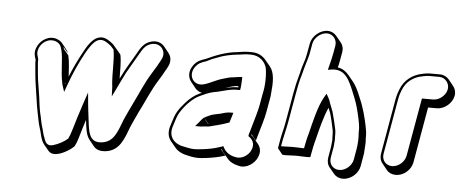

<svg xmlns="http://www.w3.org/2000/svg" viewBox="-55 -882 2747 1139"><g transform="rotate(5 1319.0 -312.5)"><path d="M145 -509C133 -487 130 -466 136 -445L140 -432C141 -429 142 -426 142 -425V-405C144 -387 146 -358 148 -338C152 -292 160 -250 166 -207C170 -173 177 -134 183 -105C188 -84 193 -50 199 -33C212 2 214 44 236 71L265 106C298 146 375 101 402 79C412 71 417 66 418 64C426 48 433 31 438 12C447 -20 459 -59 471 -96C476 -53 480 -7 502 20L531 56C546 75 571 84 609 78C687 65 709 -6 737 -80C750 -110 763 -136 776 -165C810 -231 841 -308 879 -367L896 -395C902 -404 906 -413 910 -420C925 -446 944 -472 937 -506C935 -516 930 -526 923 -535L894 -571C877 -591 847 -604 808 -590C781 -580 765 -563 750 -539C716 -478 680 -424 648 -357C647 -404 649 -461 640 -500C627 -515 615 -531 601 -546C595 -555 586 -562 575 -570C556 -583 530 -601 495 -586C462 -572 435 -527 416 -491C390 -443 367 -396 346 -343C343 -386 342 -431 333 -468L304 -503L300 -516L329 -481C326 -490 322 -497 317 -503L288 -539C281 -547 272 -553 260 -558C211 -577 164 -545 145 -509ZM330 -301C330 -300 328 -298 328 -297C327 -300 327 -302 327 -305ZM158 -504C174 -534 213 -560 253 -544C271 -537 280 -526 285 -510L289 -497C303 -441 297 -363 312 -300C312 -296 313 -293 314 -290L327 -250L343 -294C369 -366 396 -425 429 -486C448 -522 475 -562 499 -572C525 -583 545 -571 565 -557C576 -550 584 -542 589 -535L597 -526C604 -494 603 -451 604 -410C604 -390 604 -370 605 -351C605 -334 608 -318 609 -303L611 -248L637 -301C650 -328 672 -374 683 -395C710 -443 737 -487 763 -533C777 -555 789 -568 811 -576C856 -592 887 -565 893 -536C899 -509 884 -489 868 -460C864 -452 860 -445 854 -436L837 -408C798 -347 767 -270 734 -204C720 -174 707 -149 694 -118C664 -41 647 17 580 28C492 42 494 -41 483 -123C480 -143 478 -168 475 -193L469 -259L446 -191C429 -139 408 -75 394 -25C389 -8 382 10 376 23C356 42 321 61 290 70C255 80 243 60 234 30C225 12 222 -15 213 -40C208 -56 203 -90 197 -111C191 -138 186 -177 182 -211C176 -256 167 -296 163 -341C161 -360 159 -391 157 -409V-430C156 -432 156 -433 155 -438L151 -451C146 -468 148 -485 158 -504Z M1195 -135 1175 -159C1175 -160 1175 -160 1176 -160L1197 -135ZM1142 -316 1126 -309C1097 -296 1070 -273 1048 -248C1033 -230 1019 -215 1007 -195C992 -172 984 -141 974 -110C959 -68 966 -36 985 -13L1014 22C1032 44 1061 57 1094 63C1116 68 1143 73 1171 70C1209 67 1245 61 1278 53L1313 43L1284 8C1285 8 1287 8 1288 7C1291 12 1294 18 1298 23L1327 58C1343 78 1366 90 1395 96C1442 110 1491 74 1507 36C1522 3 1514 -25 1499 -43L1470 -78C1466 -83 1460 -88 1455 -92L1456 -97L1485 -62C1488 -69 1490 -76 1492 -84L1498 -105C1509 -146 1525 -191 1533 -237L1546 -310C1549 -322 1550 -334 1551 -347C1558 -415 1559 -472 1529 -508L1500 -543C1481 -566 1453 -582 1416 -582H1397C1376 -582 1350 -578 1332 -575C1259 -568 1201 -543 1146 -518C1117 -509 1096 -500 1077 -475C1049 -438 1053 -400 1073 -375L1102 -339C1112 -327 1126 -319 1142 -316ZM1277 -356C1297 -363 1325 -374 1350 -374H1354V-367H1348C1324 -367 1300 -362 1277 -356ZM1358 -429C1343 -428 1336 -426 1322 -424C1296 -423 1275 -414 1259 -410C1218 -399 1188 -378 1148 -367C1087 -351 1049 -414 1089 -467C1105 -488 1121 -495 1150 -504C1168 -512 1182 -521 1196 -525C1214 -531 1228 -538 1242 -542C1268 -550 1302 -557 1331 -560C1350 -561 1375 -567 1394 -567H1413C1463 -567 1496 -533 1506 -497C1514 -459 1513 -388 1502 -345L1489 -272C1481 -228 1465 -182 1454 -141L1448 -120C1446 -112 1444 -105 1441 -98L1439 -84C1462 -69 1482 -44 1464 -3C1451 28 1410 57 1372 46L1362 44C1335 37 1313 20 1302 -1L1296 -12L1286 -8L1247 4C1216 12 1181 17 1143 20C1118 23 1093 18 1071 13C1007 4 964 -38 989 -108C999 -140 1007 -169 1020 -189C1046 -230 1086 -275 1131 -296L1151 -305C1178 -318 1200 -325 1232 -330C1270 -339 1308 -352 1345 -352H1366L1369 -370C1370 -387 1372 -401 1372 -417V-430ZM1163 -167C1153 -158 1145 -146 1139 -139L1119 -116H1150C1160 -117 1173 -118 1181 -119C1201 -119 1220 -125 1233 -129L1250 -133C1272 -139 1297 -146 1320 -155C1324 -168 1329 -184 1333 -197L1338 -214H1321C1296 -214 1276 -206 1261 -202C1237 -197 1211 -193 1193 -183L1174 -174Z M1754 -663 1742 -597 1736 -571C1731 -551 1720 -523 1715 -501C1713 -492 1711 -482 1707 -469C1698 -438 1689 -399 1683 -364L1652 -188C1646 -152 1635 -114 1629 -80L1620 -28L1649 8C1651 10 1679 10 1733 7C1788 10 1816 10 1816 7L1818 -5C1823 -32 1830 -69 1838 -97C1852 -153 1873 -240 1898 -293C1901 -284 1905 -276 1909 -266C1917 -242 1929 -187 1934 -162C1937 -147 1935 -122 1937 -106C1935 -93 1935 -76 1933 -64L1922 0C1918 23 1923 45 1936 60L1965 95C1977 110 1996 119 2019 119C2064 119 2110 81 2118 35L2129 -29C2131 -38 2132 -47 2132 -57C2133 -82 2137 -105 2134 -127C2134 -147 2134 -167 2130 -184C2126 -212 2110 -279 2100 -306L2090 -336C2071 -381 2056 -426 2027 -462L1998 -497C1982 -516 1962 -532 1932 -536C1936 -551 1939 -567 1942 -583L1950 -628C1954 -651 1948 -672 1935 -687L1906 -722C1894 -737 1875 -747 1853 -747C1808 -747 1762 -708 1754 -663ZM1707 -43C1674 -42 1649 -41 1637 -41L1644 -80C1650 -111 1661 -153 1667 -188L1698 -364C1704 -398 1712 -438 1721 -467C1725 -479 1728 -492 1730 -501C1735 -522 1744 -549 1750 -570L1757 -596L1769 -663C1775 -699 1814 -732 1850 -732C1886 -732 1912 -700 1906 -663L1898 -618C1893 -591 1886 -563 1879 -536L1874 -517L1893 -520C1960 -531 1990 -490 2011 -446C2023 -423 2035 -391 2046 -364L2057 -334C2066 -309 2082 -241 2086 -214C2089 -198 2090 -180 2089 -159C2092 -134 2090 -91 2085 -64L2074 0C2067 37 2030 69 1993 69C1956 69 1930 38 1937 0L1948 -64C1951 -80 1950 -96 1952 -108C1950 -123 1953 -148 1949 -167C1944 -192 1931 -247 1923 -273C1916 -292 1910 -305 1904 -322C1900 -334 1897 -344 1891 -354L1879 -375L1865 -351C1834 -298 1810 -195 1795 -133C1786 -103 1779 -69 1774 -41C1760 -41 1738 -42 1707 -43Z M2428 -15 2486 -346H2538C2583 -346 2629 -384 2637 -429C2641 -451 2635 -472 2622 -487L2593 -523C2580 -538 2561 -548 2539 -548H2477C2466 -548 2454 -546 2439 -543C2378 -532 2329 -496 2307 -438L2298 -413C2295 -403 2292 -391 2289 -376L2232 -50C2228 -27 2233 -6 2246 9L2275 45C2287 60 2307 69 2330 69C2376 69 2420 31 2428 -15ZM2384 -50C2377 -12 2340 19 2303 19C2266 19 2240 -12 2247 -50L2304 -376C2306 -390 2310 -403 2312 -411L2321 -435C2341 -487 2383 -518 2439 -528C2453 -531 2465 -533 2474 -533H2536C2572 -533 2599 -500 2593 -464C2587 -428 2549 -396 2512 -396H2445Z"/></g></svg>

Font: Blanket
Style: PosterObl
Weight: 900
Foundry: Cannot Into Space Fonts
Version: Version 0.9